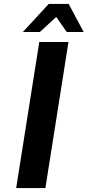

<svg xmlns="http://www.w3.org/2000/svg" viewBox="-20 -953 444 973"><path d="M179 -740H327L210 0H62ZM227 -933H328L404 -791H318L265 -867L182 -791H96Z"/></svg>

Font: Exo
Style: Bold Italic
Weight: 700
Italic angle: -9°
Designer: Natanael Gama
Foundry: Natanael Gama
Version: Version 1.500; ttfautohint (v1.6)